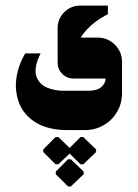

<svg xmlns="http://www.w3.org/2000/svg" viewBox="-20 -366 491 684"><path d="M222.3 298.3H232.3L278 254.7V245.3L232.3 201.3H222.3L178.7 245.3V254.7ZM188 219.3 228 181 266.7 219.3H276.7L322.3 175.7V166.3L276.7 122.3H266.7L228 161L188 122.3H178L134 166.3V175.7L178 219.3ZM219 97.3H283.7Q319.3 97.3 349.5 79.8Q379.7 62.3 397.2 32.2Q414.7 2 414.7 -33.7V-145.7Q414.7 -181.3 389.3 -206.7Q364 -232 328.3 -232H267.3Q277 -247.7 290.5 -261.8Q304 -276 316.3 -285.3Q328.7 -294.7 339.8 -301.7Q351 -308.7 357.7 -312L364.3 -315V-346H265.7Q232.3 -346 208.8 -322.5Q185.3 -299 185.3 -265.7V-142.7Q185.3 -119.3 201.8 -102.8Q218.3 -86.3 242 -86.3H356.3Q356 -69.3 341 -56Q326 -42.7 294.3 -42.7H207Q190 -42.7 174.8 -45.7Q159.7 -48.7 145.5 -54.8Q131.3 -61 122.2 -71.8Q113 -82.7 108.8 -96.8Q104.7 -111 108.5 -131.3Q112.3 -151.7 124.7 -175.7H70Q57 -154.3 49 -131Q41 -107.7 38 -84.5Q35 -61.3 38 -38.8Q41 -16.3 49.2 3.8Q57.3 24 72.5 41.2Q87.7 58.3 108 70.8Q128.3 83.3 156.7 90.3Q185 97.3 219 97.3Z"/></svg>

Font: Jomhuria
Style: Regular
Weight: 400
Designer: Arabic design by Kourosh Beigpour, Latin design by Eben Sorkin, engineering by Lasse Fister and Khaled Hosney
Version: Version 1.0000